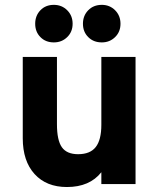

<svg xmlns="http://www.w3.org/2000/svg" viewBox="-20 -740 642 772"><path d="M249 12Q166.5 12 119 -40.2Q71.5 -92.5 71.5 -184V-511H209V-240.5Q209 -176 228.8 -148Q248.5 -120 294 -120Q342.5 -120 365 -148.8Q387.5 -177.5 387.5 -238.5V-511H525V0H387.5V-47.5Q340.5 12 249 12ZM389.5 -569.5Q356 -569.5 334.8 -590.8Q313.5 -612 313.5 -644.5Q313.5 -677 334.8 -698.8Q356 -720.5 389.5 -720.5Q421 -720.5 442.8 -698.8Q464.5 -677 464.5 -644.5Q464.5 -612 442.8 -590.8Q421 -569.5 389.5 -569.5ZM196.5 -569.5Q163.5 -569.5 142.5 -590.8Q121.5 -612 121.5 -644.5Q121.5 -677 142.5 -698.8Q163.5 -720.5 196.5 -720.5Q228.5 -720.5 250.2 -698.8Q272 -677 272 -644.5Q272 -612 250.2 -590.8Q228.5 -569.5 196.5 -569.5Z"/></svg>

Font: Overpass ExtraBold
Style: Regular
Weight: 800
Designer: Delve Withrington, Dave Bailey, Thomas Jockin
Foundry: Delve Fonts LLC
Version: Version 4.000; ttfautohint (v1.8.3)